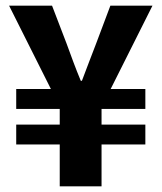

<svg xmlns="http://www.w3.org/2000/svg" viewBox="-20 -655 568 675"><path d="M190 0H337V-147H491V-217H337V-272H491V-342H369L516 -635H368L318 -502C301 -459 285 -415 268 -371H264C246 -414 230 -458 214 -502L163 -635H12L159 -342H37V-272H190V-217H37V-147H190Z"/></svg>

Font: Giro Sans Regular
Style: Bold
Weight: 700
Designer: Paul D. Hunt
Foundry: Adobe Systems Incorporated
Version: Version 1.000;PS 1.0;hotconv 1.0.88;makeotf.lib2.5.647800